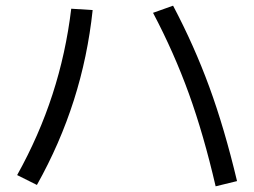

<svg xmlns="http://www.w3.org/2000/svg" viewBox="-20 -696 904 683"><path d="M524.4 -650.4 595.7 -675.8Q670.9 -533.2 724.6 -386.7Q778.3 -240.2 823.2 -51.8L747.1 -33.2Q704.6 -216.8 651.9 -362.8Q599.1 -508.8 524.4 -650.4ZM233.4 -665 309.6 -660.2Q292 -494.1 242.7 -339.4Q193.4 -184.6 111.3 -38.1L41 -73.2Q119.1 -213.4 166.7 -360.1Q214.4 -506.8 233.4 -665Z"/></svg>

Font: Pretendard GOV
Style: Regular
Weight: 400
Designer: Base glyphs from Inter by Rasmus Andersson; Hangeul glyphs from Noto Sans CJK(Source Han Sans) by Jang Soo-young and Kan
Foundry: Kil Hyung-jin
Version: Version 1.309